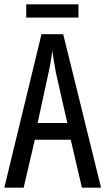

<svg xmlns="http://www.w3.org/2000/svg" viewBox="-20 -873 490 893"><path d="M361 0 309 -223H142L90 0H0L173 -714H274L450 0ZM240 -535Q235 -563 230.5 -589Q226 -615 223 -638Q218 -590 206 -536L155 -301H293ZM345 -853V-791H102V-853Z"/></svg>

Font: Noto Sans Malayalam ExtraCondensed
Style: Regular
Weight: 400
Width: 2
Designer: Jelle Bosma - Monotype Design Team
Foundry: Monotype Imaging Inc.
Version: Version 2.104; ttfautohint (v1.8.4.7-5d5b)